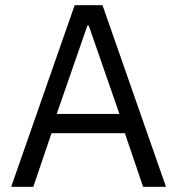

<svg xmlns="http://www.w3.org/2000/svg" viewBox="-20 -718 681 738"><path d="M618 0H530L460 -206H178L108 0H23L267 -698H374ZM439 -280 321 -620H316L198 -280Z"/></svg>

Font: Aneliza
Style: Regular
Weight: 400
Designer: Mike Abbink, Paul van der Laan, Pieter van Rosmalen
Foundry: Bold Monday
Version: Version 3.0